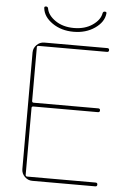

<svg xmlns="http://www.w3.org/2000/svg" viewBox="-61 -965 693 1010"><g transform="rotate(5 286.0 -460.0)"><path d="M148 0Q125 0 108 -17Q91 -34 91 -57V-673Q91 -696 108 -713Q125 -730 148 -730H481Q491 -730 491 -720Q491 -710 481 -710H120Q111 -710 111 -702V-419Q111 -410 120 -410H461Q471 -410 471 -400Q471 -390 461 -390H120Q111 -390 111 -382V-29Q111 -20 120 -20H481Q491 -20 491 -10Q491 0 481 0ZM132 -910Q130 -920 141 -920Q150 -920 152 -911Q158 -875 198 -847.5Q238 -820 296 -820Q354 -820 394 -847.5Q434 -875 440 -911Q442 -920 451 -920Q462 -920 460 -910Q455 -865 408 -832.5Q361 -800 296 -800Q231 -800 184 -832.5Q137 -865 132 -910Z"/></g></svg>

Font: Rounded Mplus 1c Thin
Style: Regular
Weight: 250
Version: Version 1.059.20150529